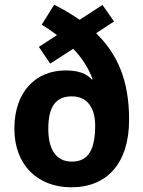

<svg xmlns="http://www.w3.org/2000/svg" viewBox="-20 -785 608 815"><path d="M210 -765 157 -680C181 -666 201 -652 222 -636L145 -586L193 -515L291 -578C328 -539 355 -498 373 -449L370 -447C348 -473 312 -486 258 -486C133 -486 41 -397 41 -239C41 -85 139 10 283 10C436 10 528 -94 528 -277C528 -442 480 -554 388 -644L464 -694L415 -764L318 -701C284 -725 247 -746 210 -765ZM285 -376C354 -376 384 -322 384 -253C384 -151 356 -99 285 -99C215 -99 185 -155 185 -238C185 -330 215 -376 285 -376Z"/></svg>

Font: Noto Sans Gurmukhi SemiCondensed
Style: Bold
Weight: 700
Width: 4
Designer: Jelle Bosma - Monotype Design Team
Foundry: Monotype Imaging Inc.
Version: Version 2.004